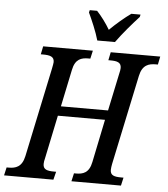

<svg xmlns="http://www.w3.org/2000/svg" viewBox="-80 -985 907 1039"><g transform="rotate(5 374.0 -465.5)"><path d="M420 -771H516C551 -820 603 -880 638 -918L641 -931H591C558 -908 510 -867 477 -834C458 -867 428 -907 405 -931H365L362 -918C380 -880 407 -818 420 -771ZM-19 0H249L260 -44H249C211 -44 189 -50 189 -80C189 -88 191 -102 194 -112L243 -347H499L451 -114C439 -53 405 -44 368 -44H357L347 0H616L626 -44H615C575 -44 554 -50 554 -80C554 -88 556 -102 558 -112L661 -600C674 -661 709 -670 747 -670H758L767 -714H498L489 -670H500C537 -670 559 -664 559 -634C559 -627 557 -614 554 -603L511 -399H255L297 -600C309 -661 343 -670 380 -670H391L401 -714H131L122 -670H133C172 -670 195 -664 195 -634C195 -627 192 -615 189 -598L87 -114C74 -53 39 -44 2 -44H-9Z"/></g></svg>

Font: Noto Serif Condensed Medium
Style: Italic
Weight: 500
Width: 3
Italic angle: -12°
Designer: Monotype Design Team
Foundry: Monotype Imaging Inc.
Version: Version 2.013